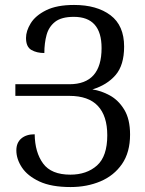

<svg xmlns="http://www.w3.org/2000/svg" viewBox="-20 -744 587 775"><path d="M265 11Q187 11 139 -11.5Q91 -34 68.5 -68Q46 -102 46 -137Q46 -168 66 -185Q86 -202 120 -202Q121 -129 154 -84Q187 -39 264 -39Q330 -39 371.5 -76Q413 -113 413 -198Q413 -276 375 -316.5Q337 -357 260 -357H42V-404H260Q390 -404 390 -550Q390 -676 278 -676Q228 -676 202.5 -656Q177 -636 168 -603Q159 -570 159 -530Q128 -530 106.5 -542.5Q85 -555 85 -591Q85 -619 104 -650Q123 -681 166 -702.5Q209 -724 279 -724Q371 -724 426 -682.5Q481 -641 481 -556Q481 -481 446.5 -441Q412 -401 353 -383Q388 -378 423 -359Q458 -340 481.5 -301.5Q505 -263 505 -201Q505 -129 472.5 -82Q440 -35 385.5 -12Q331 11 265 11Z"/></svg>

Font: Noto Serif Armenian Condensed Medium
Style: Regular
Weight: 500
Width: 3
Designer: Monotype Design Team
Foundry: Monotype Imaging Inc.
Version: Version 2.008; ttfautohint (v1.8.4.7-5d5b)